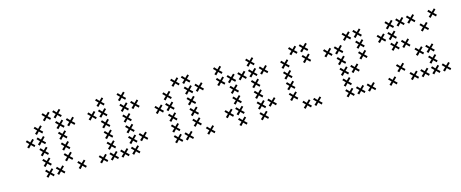

<svg xmlns="http://www.w3.org/2000/svg" viewBox="-27 -416 1483 618"><g transform="rotate(-15 714.5 -107.0)"><path d="M102.9 -9.3 93.6 -17.9 102.9 -27.1 98.6 -31.4 89.3 -22.1 80.7 -31.4 75.7 -27.1 85 -17.9 75.7 -9.3 80.7 -4.3 89.3 -13.6 98.6 -4.3ZM102.9 -45 93.6 -53.6 102.9 -62.9 98.6 -67.1 89.3 -57.9 80.7 -67.1 75.7 -62.9 85 -53.6 75.7 -45 80.7 -40 89.3 -49.3 98.6 -40ZM102.9 -80.7 93.6 -89.3 102.9 -98.6 98.6 -102.9 89.3 -93.6 80.7 -102.9 75.7 -98.6 85 -89.3 75.7 -80.7 80.7 -75.7 89.3 -85 98.6 -75.7ZM210 -9.3 200.7 -17.9 210 -27.1 205.7 -31.4 196.4 -22.1 187.9 -31.4 182.9 -27.1 192.1 -17.9 182.9 -9.3 187.9 -4.3 196.4 -13.6 205.7 -4.3ZM174.3 -45 165 -53.6 174.3 -62.9 170 -67.1 160.7 -57.9 152.1 -67.1 147.1 -62.9 156.4 -53.6 147.1 -45 152.1 -40 160.7 -49.3 170 -40ZM174.3 -80.7 165 -89.3 174.3 -98.6 170 -102.9 160.7 -93.6 152.1 -102.9 147.1 -98.6 156.4 -89.3 147.1 -80.7 152.1 -75.7 160.7 -85 170 -75.7ZM174.3 -116.4 165 -125 174.3 -134.3 170 -138.6 160.7 -129.3 152.1 -138.6 147.1 -134.3 156.4 -125 147.1 -116.4 152.1 -111.4 160.7 -120.7 170 -111.4ZM210 -152.1 200.7 -160.7 210 -170 205.7 -174.3 196.4 -165 187.9 -174.3 182.9 -170 192.1 -160.7 182.9 -152.1 187.9 -147.1 196.4 -156.4 205.7 -147.1ZM174.3 -152.1 165 -160.7 174.3 -170 170 -174.3 160.7 -165 152.1 -174.3 147.1 -170 156.4 -160.7 147.1 -152.1 152.1 -147.1 160.7 -156.4 170 -147.1ZM174.3 -187.9 165 -196.4 174.3 -205.7 170 -210 160.7 -200.7 152.1 -210 147.1 -205.7 156.4 -196.4 147.1 -187.9 152.1 -182.9 160.7 -192.1 170 -182.9ZM138.6 -187.9 129.3 -196.4 138.6 -205.7 134.3 -210 125 -200.7 116.4 -210 111.4 -205.7 120.7 -196.4 111.4 -187.9 116.4 -182.9 125 -192.1 134.3 -182.9ZM102.9 -152.1 93.6 -160.7 102.9 -170 98.6 -174.3 89.3 -165 80.7 -174.3 75.7 -170 85 -160.7 75.7 -152.1 80.7 -147.1 89.3 -156.4 98.6 -147.1ZM102.9 -116.4 93.6 -125 102.9 -134.3 98.6 -138.6 89.3 -129.3 80.7 -138.6 75.7 -134.3 85 -125 75.7 -116.4 80.7 -111.4 89.3 -120.7 98.6 -111.4ZM67.1 -116.4 57.9 -125 67.1 -134.3 62.9 -138.6 53.6 -129.3 45 -138.6 40 -134.3 49.3 -125 40 -116.4 45 -111.4 53.6 -120.7 62.9 -111.4ZM138.6 -9.3 129.3 -17.9 138.6 -27.1 134.3 -31.4 125 -22.1 116.4 -31.4 111.4 -27.1 120.7 -17.9 111.4 -9.3 116.4 -4.3 125 -13.6 134.3 -4.3Z M317.1 -152.1 307.9 -160.7 317.1 -170 312.9 -174.3 303.6 -165 295 -174.3 290 -170 299.3 -160.7 290 -152.1 295 -147.1 303.6 -156.4 312.9 -147.1ZM317.1 -116.4 307.9 -125 317.1 -134.3 312.9 -138.6 303.6 -129.3 295 -138.6 290 -134.3 299.3 -125 290 -116.4 295 -111.4 303.6 -120.7 312.9 -111.4ZM317.1 -80.7 307.9 -89.3 317.1 -98.6 312.9 -102.9 303.6 -93.6 295 -102.9 290 -98.6 299.3 -89.3 290 -80.7 295 -75.7 303.6 -85 312.9 -75.7ZM317.1 -45 307.9 -53.6 317.1 -62.9 312.9 -67.1 303.6 -57.9 295 -67.1 290 -62.9 299.3 -53.6 290 -45 295 -40 303.6 -49.3 312.9 -40ZM317.1 -9.3 307.9 -17.9 317.1 -27.1 312.9 -31.4 303.6 -22.1 295 -31.4 290 -27.1 299.3 -17.9 290 -9.3 295 -4.3 303.6 -13.6 312.9 -4.3ZM281.4 -9.3 272.1 -17.9 281.4 -27.1 277.1 -31.4 267.9 -22.1 259.3 -31.4 254.3 -27.1 263.6 -17.9 254.3 -9.3 259.3 -4.3 267.9 -13.6 277.1 -4.3ZM388.6 -45 379.3 -53.6 388.6 -62.9 384.3 -67.1 375 -57.9 366.4 -67.1 361.4 -62.9 370.7 -53.6 361.4 -45 366.4 -40 375 -49.3 384.3 -40ZM388.6 -9.3 379.3 -17.9 388.6 -27.1 384.3 -31.4 375 -22.1 366.4 -31.4 361.4 -27.1 370.7 -17.9 361.4 -9.3 366.4 -4.3 375 -13.6 384.3 -4.3ZM388.6 -80.7 379.3 -89.3 388.6 -98.6 384.3 -102.9 375 -93.6 366.4 -102.9 361.4 -98.6 370.7 -89.3 361.4 -80.7 366.4 -75.7 375 -85 384.3 -75.7ZM388.6 -116.4 379.3 -125 388.6 -134.3 384.3 -138.6 375 -129.3 366.4 -138.6 361.4 -134.3 370.7 -125 361.4 -116.4 366.4 -111.4 375 -120.7 384.3 -111.4ZM388.6 -152.1 379.3 -160.7 388.6 -170 384.3 -174.3 375 -165 366.4 -174.3 361.4 -170 370.7 -160.7 361.4 -152.1 366.4 -147.1 375 -156.4 384.3 -147.1ZM424.3 -152.1 415 -160.7 424.3 -170 420 -174.3 410.7 -165 402.1 -174.3 397.1 -170 406.4 -160.7 397.1 -152.1 402.1 -147.1 410.7 -156.4 420 -147.1ZM388.6 -187.9 379.3 -196.4 388.6 -205.7 384.3 -210 375 -200.7 366.4 -210 361.4 -205.7 370.7 -196.4 361.4 -187.9 366.4 -182.9 375 -192.1 384.3 -182.9ZM317.1 -187.9 307.9 -196.4 317.1 -205.7 312.9 -210 303.6 -200.7 295 -210 290 -205.7 299.3 -196.4 290 -187.9 295 -182.9 303.6 -192.1 312.9 -182.9ZM281.4 -152.1 272.1 -160.7 281.4 -170 277.1 -174.3 267.9 -165 259.3 -174.3 254.3 -170 263.6 -160.7 254.3 -152.1 259.3 -147.1 267.9 -156.4 277.1 -147.1ZM352.9 -9.3 343.6 -17.9 352.9 -27.1 348.6 -31.4 339.3 -22.1 330.7 -31.4 325.7 -27.1 335 -17.9 325.7 -9.3 330.7 -4.3 339.3 -13.6 348.6 -4.3ZM424.3 -45 415 -53.6 424.3 -62.9 420 -67.1 410.7 -57.9 402.1 -67.1 397.1 -62.9 406.4 -53.6 397.1 -45 402.1 -40 410.7 -49.3 420 -40Z M531.4 -9.3 522.1 -17.9 531.4 -27.1 527.1 -31.4 517.9 -22.1 509.3 -31.4 504.3 -27.1 513.6 -17.9 504.3 -9.3 509.3 -4.3 517.9 -13.6 527.1 -4.3ZM531.4 -45 522.1 -53.6 531.4 -62.9 527.1 -67.1 517.9 -57.9 509.3 -67.1 504.3 -62.9 513.6 -53.6 504.3 -45 509.3 -40 517.9 -49.3 527.1 -40ZM531.4 -80.7 522.1 -89.3 531.4 -98.6 527.1 -102.9 517.9 -93.6 509.3 -102.9 504.3 -98.6 513.6 -89.3 504.3 -80.7 509.3 -75.7 517.9 -85 527.1 -75.7ZM638.6 -9.3 629.3 -17.9 638.6 -27.1 634.3 -31.4 625 -22.1 616.4 -31.4 611.4 -27.1 620.7 -17.9 611.4 -9.3 616.4 -4.3 625 -13.6 634.3 -4.3ZM602.9 -45 593.6 -53.6 602.9 -62.9 598.6 -67.1 589.3 -57.9 580.7 -67.1 575.7 -62.9 585 -53.6 575.7 -45 580.7 -40 589.3 -49.3 598.6 -40ZM602.9 -80.7 593.6 -89.3 602.9 -98.6 598.6 -102.9 589.3 -93.6 580.7 -102.9 575.7 -98.6 585 -89.3 575.7 -80.7 580.7 -75.7 589.3 -85 598.6 -75.7ZM602.9 -116.4 593.6 -125 602.9 -134.3 598.6 -138.6 589.3 -129.3 580.7 -138.6 575.7 -134.3 585 -125 575.7 -116.4 580.7 -111.4 589.3 -120.7 598.6 -111.4ZM638.6 -152.1 629.3 -160.7 638.6 -170 634.3 -174.3 625 -165 616.4 -174.3 611.4 -170 620.7 -160.7 611.4 -152.1 616.4 -147.1 625 -156.4 634.3 -147.1ZM602.9 -152.1 593.6 -160.7 602.9 -170 598.6 -174.3 589.3 -165 580.7 -174.3 575.7 -170 585 -160.7 575.7 -152.1 580.7 -147.1 589.3 -156.4 598.6 -147.1ZM602.9 -187.9 593.6 -196.4 602.9 -205.7 598.6 -210 589.3 -200.7 580.7 -210 575.7 -205.7 585 -196.4 575.7 -187.9 580.7 -182.9 589.3 -192.1 598.6 -182.9ZM567.1 -187.9 557.9 -196.4 567.1 -205.7 562.9 -210 553.6 -200.7 545 -210 540 -205.7 549.3 -196.4 540 -187.9 545 -182.9 553.6 -192.1 562.9 -182.9ZM531.4 -152.1 522.1 -160.7 531.4 -170 527.1 -174.3 517.9 -165 509.3 -174.3 504.3 -170 513.6 -160.7 504.3 -152.1 509.3 -147.1 517.9 -156.4 527.1 -147.1ZM531.4 -116.4 522.1 -125 531.4 -134.3 527.1 -138.6 517.9 -129.3 509.3 -138.6 504.3 -134.3 513.6 -125 504.3 -116.4 509.3 -111.4 517.9 -120.7 527.1 -111.4ZM495.7 -116.4 486.4 -125 495.7 -134.3 491.4 -138.6 482.1 -129.3 473.6 -138.6 468.6 -134.3 477.9 -125 468.6 -116.4 473.6 -111.4 482.1 -120.7 491.4 -111.4ZM567.1 -9.3 557.9 -17.9 567.1 -27.1 562.9 -31.4 553.6 -22.1 545 -31.4 540 -27.1 549.3 -17.9 540 -9.3 545 -4.3 553.6 -13.6 562.9 -4.3Z M745.7 -116.4 736.4 -125 745.7 -134.3 741.4 -138.6 732.1 -129.3 723.6 -138.6 718.6 -134.3 727.9 -125 718.6 -116.4 723.6 -111.4 732.1 -120.7 741.4 -111.4ZM745.7 -80.7 736.4 -89.3 745.7 -98.6 741.4 -102.9 732.1 -93.6 723.6 -102.9 718.6 -98.6 727.9 -89.3 718.6 -80.7 723.6 -75.7 732.1 -85 741.4 -75.7ZM745.7 -45 736.4 -53.6 745.7 -62.9 741.4 -67.1 732.1 -57.9 723.6 -67.1 718.6 -62.9 727.9 -53.6 718.6 -45 723.6 -40 732.1 -49.3 741.4 -40ZM710 -45 700.7 -53.6 710 -62.9 705.7 -67.1 696.4 -57.9 687.9 -67.1 682.9 -62.9 692.1 -53.6 682.9 -45 687.9 -40 696.4 -49.3 705.7 -40ZM745.7 -152.1 736.4 -160.7 745.7 -170 741.4 -174.3 732.1 -165 723.6 -174.3 718.6 -170 727.9 -160.7 718.6 -152.1 723.6 -147.1 732.1 -156.4 741.4 -147.1ZM817.1 -187.9 807.9 -196.4 817.1 -205.7 812.9 -210 803.6 -200.7 795 -210 790 -205.7 799.3 -196.4 790 -187.9 795 -182.9 803.6 -192.1 812.9 -182.9ZM817.1 -152.1 807.9 -160.7 817.1 -170 812.9 -174.3 803.6 -165 795 -174.3 790 -170 799.3 -160.7 790 -152.1 795 -147.1 803.6 -156.4 812.9 -147.1ZM852.9 -152.1 843.6 -160.7 852.9 -170 848.6 -174.3 839.3 -165 830.7 -174.3 825.7 -170 835 -160.7 825.7 -152.1 830.7 -147.1 839.3 -156.4 848.6 -147.1ZM817.1 -116.4 807.9 -125 817.1 -134.3 812.9 -138.6 803.6 -129.3 795 -138.6 790 -134.3 799.3 -125 790 -116.4 795 -111.4 803.6 -120.7 812.9 -111.4ZM817.1 -80.7 807.9 -89.3 817.1 -98.6 812.9 -102.9 803.6 -93.6 795 -102.9 790 -98.6 799.3 -89.3 790 -80.7 795 -75.7 803.6 -85 812.9 -75.7ZM817.1 -45 807.9 -53.6 817.1 -62.9 812.9 -67.1 803.6 -57.9 795 -67.1 790 -62.9 799.3 -53.6 790 -45 795 -40 803.6 -49.3 812.9 -40ZM817.1 -9.3 807.9 -17.9 817.1 -27.1 812.9 -31.4 803.6 -22.1 795 -31.4 790 -27.1 799.3 -17.9 790 -9.3 795 -4.3 803.6 -13.6 812.9 -4.3ZM852.9 -45 843.6 -53.6 852.9 -62.9 848.6 -67.1 839.3 -57.9 830.7 -67.1 825.7 -62.9 835 -53.6 825.7 -45 830.7 -40 839.3 -49.3 848.6 -40ZM710 -152.1 700.7 -160.7 710 -170 705.7 -174.3 696.4 -165 687.9 -174.3 682.9 -170 692.1 -160.7 682.9 -152.1 687.9 -147.1 696.4 -156.4 705.7 -147.1ZM710 -187.9 700.7 -196.4 710 -205.7 705.7 -210 696.4 -200.7 687.9 -210 682.9 -205.7 692.1 -196.4 682.9 -187.9 687.9 -182.9 696.4 -192.1 705.7 -182.9ZM745.7 -9.3 736.4 -17.9 745.7 -27.1 741.4 -31.4 732.1 -22.1 723.6 -31.4 718.6 -27.1 727.9 -17.9 718.6 -9.3 723.6 -4.3 732.1 -13.6 741.4 -4.3ZM781.4 -152.1 772.1 -160.7 781.4 -170 777.1 -174.3 767.9 -165 759.3 -174.3 754.3 -170 763.6 -160.7 754.3 -152.1 759.3 -147.1 767.9 -156.4 777.1 -147.1Z M960 -9.3 950.7 -17.9 960 -27.1 955.7 -31.4 946.4 -22.1 937.9 -31.4 932.9 -27.1 942.1 -17.9 932.9 -9.3 937.9 -4.3 946.4 -13.6 955.7 -4.3ZM924.3 -45 915 -53.6 924.3 -62.9 920 -67.1 910.7 -57.9 902.1 -67.1 897.1 -62.9 906.4 -53.6 897.1 -45 902.1 -40 910.7 -49.3 920 -40ZM924.3 -80.7 915 -89.3 924.3 -98.6 920 -102.9 910.7 -93.6 902.1 -102.9 897.1 -98.6 906.4 -89.3 897.1 -80.7 902.1 -75.7 910.7 -85 920 -75.7ZM924.3 -116.4 915 -125 924.3 -134.3 920 -138.6 910.7 -129.3 902.1 -138.6 897.1 -134.3 906.4 -125 897.1 -116.4 902.1 -111.4 910.7 -120.7 920 -111.4ZM924.3 -152.1 915 -160.7 924.3 -170 920 -174.3 910.7 -165 902.1 -174.3 897.1 -170 906.4 -160.7 897.1 -152.1 902.1 -147.1 910.7 -156.4 920 -147.1ZM960 -187.9 950.7 -196.4 960 -205.7 955.7 -210 946.4 -200.7 937.9 -210 932.9 -205.7 942.1 -196.4 932.9 -187.9 937.9 -182.9 946.4 -192.1 955.7 -182.9ZM995.7 -187.9 986.4 -196.4 995.7 -205.7 991.4 -210 982.1 -200.7 973.6 -210 968.6 -205.7 977.9 -196.4 968.6 -187.9 973.6 -182.9 982.1 -192.1 991.4 -182.9ZM995.7 -152.1 986.4 -160.7 995.7 -170 991.4 -174.3 982.1 -165 973.6 -174.3 968.6 -170 977.9 -160.7 968.6 -152.1 973.6 -147.1 982.1 -156.4 991.4 -147.1ZM995.7 -9.3 986.4 -17.9 995.7 -27.1 991.4 -31.4 982.1 -22.1 973.6 -31.4 968.6 -27.1 977.9 -17.9 968.6 -9.3 973.6 -4.3 982.1 -13.6 991.4 -4.3Z M1102.9 -45 1093.6 -53.6 1102.9 -62.9 1098.6 -67.1 1089.3 -57.9 1080.7 -67.1 1075.7 -62.9 1085 -53.6 1075.7 -45 1080.7 -40 1089.3 -49.3 1098.6 -40ZM1102.9 -80.7 1093.6 -89.3 1102.9 -98.6 1098.6 -102.9 1089.3 -93.6 1080.7 -102.9 1075.7 -98.6 1085 -89.3 1075.7 -80.7 1080.7 -75.7 1089.3 -85 1098.6 -75.7ZM1102.9 -116.4 1093.6 -125 1102.9 -134.3 1098.6 -138.6 1089.3 -129.3 1080.7 -138.6 1075.7 -134.3 1085 -125 1075.7 -116.4 1080.7 -111.4 1089.3 -120.7 1098.6 -111.4ZM1102.9 -152.1 1093.6 -160.7 1102.9 -170 1098.6 -174.3 1089.3 -165 1080.7 -174.3 1075.7 -170 1085 -160.7 1075.7 -152.1 1080.7 -147.1 1089.3 -156.4 1098.6 -147.1ZM1138.6 -187.9 1129.3 -196.4 1138.6 -205.7 1134.3 -210 1125 -200.7 1116.4 -210 1111.4 -205.7 1120.7 -196.4 1111.4 -187.9 1116.4 -182.9 1125 -192.1 1134.3 -182.9ZM1138.6 -9.3 1129.3 -17.9 1138.6 -27.1 1134.3 -31.4 1125 -22.1 1116.4 -31.4 1111.4 -27.1 1120.7 -17.9 1111.4 -9.3 1116.4 -4.3 1125 -13.6 1134.3 -4.3ZM1174.3 -152.1 1165 -160.7 1174.3 -170 1170 -174.3 1160.7 -165 1152.1 -174.3 1147.1 -170 1156.4 -160.7 1147.1 -152.1 1152.1 -147.1 1160.7 -156.4 1170 -147.1ZM1174.3 -116.4 1165 -125 1174.3 -134.3 1170 -138.6 1160.7 -129.3 1152.1 -138.6 1147.1 -134.3 1156.4 -125 1147.1 -116.4 1152.1 -111.4 1160.7 -120.7 1170 -111.4ZM1138.6 -80.7 1129.3 -89.3 1138.6 -98.6 1134.3 -102.9 1125 -93.6 1116.4 -102.9 1111.4 -98.6 1120.7 -89.3 1111.4 -80.7 1116.4 -75.7 1125 -85 1134.3 -75.7ZM1174.3 -9.3 1165 -17.9 1174.3 -27.1 1170 -31.4 1160.7 -22.1 1152.1 -31.4 1147.1 -27.1 1156.4 -17.9 1147.1 -9.3 1152.1 -4.3 1160.7 -13.6 1170 -4.3ZM1102.9 -9.3 1093.6 -17.9 1102.9 -27.1 1098.6 -31.4 1089.3 -22.1 1080.7 -31.4 1075.7 -27.1 1085 -17.9 1075.7 -9.3 1080.7 -4.3 1089.3 -13.6 1098.6 -4.3ZM1067.1 -152.1 1057.9 -160.7 1067.1 -170 1062.9 -174.3 1053.6 -165 1045 -174.3 1040 -170 1049.3 -160.7 1040 -152.1 1045 -147.1 1053.6 -156.4 1062.9 -147.1ZM1174.3 -187.9 1165 -196.4 1174.3 -205.7 1170 -210 1160.7 -200.7 1152.1 -210 1147.1 -205.7 1156.4 -196.4 1147.1 -187.9 1152.1 -182.9 1160.7 -192.1 1170 -182.9Z M1388.6 -45 1379.3 -53.6 1388.6 -62.9 1384.3 -67.1 1375 -57.9 1366.4 -67.1 1361.4 -62.9 1370.7 -53.6 1361.4 -45 1366.4 -40 1375 -49.3 1384.3 -40ZM1352.9 -9.3 1343.6 -17.9 1352.9 -27.1 1348.6 -31.4 1339.3 -22.1 1330.7 -31.4 1325.7 -27.1 1335 -17.9 1325.7 -9.3 1330.7 -4.3 1339.3 -13.6 1348.6 -4.3ZM1317.1 -9.3 1307.9 -17.9 1317.1 -27.1 1312.9 -31.4 1303.6 -22.1 1295 -31.4 1290 -27.1 1299.3 -17.9 1290 -9.3 1295 -4.3 1303.6 -13.6 1312.9 -4.3ZM1281.4 -45 1272.1 -53.6 1281.4 -62.9 1277.1 -67.1 1267.9 -57.9 1259.3 -67.1 1254.3 -62.9 1263.6 -53.6 1254.3 -45 1259.3 -40 1267.9 -49.3 1277.1 -40ZM1388.6 -9.3 1379.3 -17.9 1388.6 -27.1 1384.3 -31.4 1375 -22.1 1366.4 -31.4 1361.4 -27.1 1370.7 -17.9 1361.4 -9.3 1366.4 -4.3 1375 -13.6 1384.3 -4.3ZM1424.3 -9.3 1415 -17.9 1424.3 -27.1 1420 -31.4 1410.7 -22.1 1402.1 -31.4 1397.1 -27.1 1406.4 -17.9 1397.1 -9.3 1402.1 -4.3 1410.7 -13.6 1420 -4.3ZM1281.4 -116.4 1272.1 -125 1281.4 -134.3 1277.1 -138.6 1267.9 -129.3 1259.3 -138.6 1254.3 -134.3 1263.6 -125 1254.3 -116.4 1259.3 -111.4 1267.9 -120.7 1277.1 -111.4ZM1317.1 -187.9 1307.9 -196.4 1317.1 -205.7 1312.9 -210 1303.6 -200.7 1295 -210 1290 -205.7 1299.3 -196.4 1290 -187.9 1295 -182.9 1303.6 -192.1 1312.9 -182.9ZM1352.9 -187.9 1343.6 -196.4 1352.9 -205.7 1348.6 -210 1339.3 -200.7 1330.7 -210 1325.7 -205.7 1335 -196.4 1325.7 -187.9 1330.7 -182.9 1339.3 -192.1 1348.6 -182.9ZM1388.6 -152.1 1379.3 -160.7 1388.6 -170 1384.3 -174.3 1375 -165 1366.4 -174.3 1361.4 -170 1370.7 -160.7 1361.4 -152.1 1366.4 -147.1 1375 -156.4 1384.3 -147.1ZM1388.6 -80.7 1379.3 -89.3 1388.6 -98.6 1384.3 -102.9 1375 -93.6 1366.4 -102.9 1361.4 -98.6 1370.7 -89.3 1361.4 -80.7 1366.4 -75.7 1375 -85 1384.3 -75.7ZM1352.9 -80.7 1343.6 -89.3 1352.9 -98.6 1348.6 -102.9 1339.3 -93.6 1330.7 -102.9 1325.7 -98.6 1335 -89.3 1325.7 -80.7 1330.7 -75.7 1339.3 -85 1348.6 -75.7ZM1424.3 -187.9 1415 -196.4 1424.3 -205.7 1420 -210 1410.7 -200.7 1402.1 -210 1397.1 -205.7 1406.4 -196.4 1397.1 -187.9 1402.1 -182.9 1410.7 -192.1 1420 -182.9ZM1281.4 -187.9 1272.1 -196.4 1281.4 -205.7 1277.1 -210 1267.9 -200.7 1259.3 -210 1254.3 -205.7 1263.6 -196.4 1254.3 -187.9 1259.3 -182.9 1267.9 -192.1 1277.1 -182.9ZM1281.4 -152.1 1272.1 -160.7 1281.4 -170 1277.1 -174.3 1267.9 -165 1259.3 -174.3 1254.3 -170 1263.6 -160.7 1254.3 -152.1 1259.3 -147.1 1267.9 -156.4 1277.1 -147.1ZM1245.7 -9.3 1236.4 -17.9 1245.7 -27.1 1241.4 -31.4 1232.1 -22.1 1223.6 -31.4 1218.6 -27.1 1227.9 -17.9 1218.6 -9.3 1223.6 -4.3 1232.1 -13.6 1241.4 -4.3ZM1245.7 -152.1 1236.4 -160.7 1245.7 -170 1241.4 -174.3 1232.1 -165 1223.6 -174.3 1218.6 -170 1227.9 -160.7 1218.6 -152.1 1223.6 -147.1 1232.1 -156.4 1241.4 -147.1ZM1317.1 -116.4 1307.9 -125 1317.1 -134.3 1312.9 -138.6 1303.6 -129.3 1295 -138.6 1290 -134.3 1299.3 -125 1290 -116.4 1295 -111.4 1303.6 -120.7 1312.9 -111.4Z"/></g></svg>

Font: Gossip Low Cross Small
Style: Regular
Weight: 200
Width: 3
Designer: Deborah Khodanovich
Version: Version 1.001;Glyphs 3.3.1 (3343)